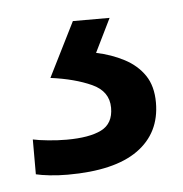

<svg xmlns="http://www.w3.org/2000/svg" viewBox="-32 -31 288 302"><g transform="rotate(-5 112.5 120.0)"><path d="M212 139Q212 187 175 213.5Q138 240 64 240Q49 240 35.5 238.5Q22 237 14 235V180Q23 182 38 183.5Q53 185 67 185Q103 185 122 175.5Q141 166 141 141Q141 115 114.5 103Q88 91 50 86L93 0H151L125 53Q149 58 169 68.5Q189 79 200.5 96Q212 113 212 139Z"/></g></svg>

Font: Noto Sans Oriya
Style: Regular
Weight: 400
Designer: Amélie Bonet and Sol Matas
Foundry: Google LLC
Version: Version 2.006